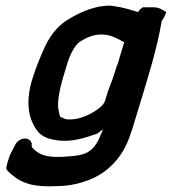

<svg xmlns="http://www.w3.org/2000/svg" viewBox="-20 -500 613 685"><path d="M95 -217C71 -138 81 -80 109 -39C122 -17 148 -4 181 0C233 9 283 -8 326 -23L328 -24C335 -29 339 -32 347 -39L346 -35C344 -28 341 -23 338 -17V-16C324 20 304 43 273 51C258 55 242 57 224 58C156 64 121 57 94 25C93 24 93 22 93 15L94 13L93 12C86 -16 45 -9 33 19L14 56V57C8 74 4 88 2 101C5 108 10 113 15 117C57 156 102 168 182 164C191 164 201 163 207 163H209C237 160 262 155 286 146C366 120 419 57 443 -14C445 -22 449 -30 452 -40L466 -86C501 -201 539 -318 557 -425C562 -432 567 -440 570 -449L573 -457C560 -465 548 -474 527 -474H490C483 -470 478 -465 472 -457C450 -464 419 -474 387 -478C385 -478 379 -480 373 -480C322 -480 274 -460 234 -437C191 -414 162 -379 141 -335C124 -298 108 -259 95 -217ZM219 -270C230 -307 245 -334 262 -349C286 -365 311 -377 343 -377C375 -377 402 -361 423 -349L407 -296C404 -285 401 -274 397 -264L396 -263C387 -232 377 -204 365 -174L354 -138C352 -134 349 -129 344 -123C316 -97 263 -68 214 -75C210 -77 204 -79 198 -82H197C194 -83 191 -93 190 -104V-105L189 -106C181 -143 199 -206 219 -270Z"/></svg>

Font: SolarCharger
Style: 952
Weight: 900
Designer: Mew Too
Foundry: Cannot Into Space Fonts/KineticPlasma Fonts
Version: Version 1.100